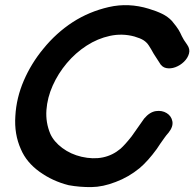

<svg xmlns="http://www.w3.org/2000/svg" viewBox="-20 -739 772 763"><path d="M253 -3Q297 5 343 4.5Q389 4 440 -16Q491 -35 535 -71Q568 -99 603 -147L617 -168L634 -192Q641 -202 650 -212Q669 -236 665 -257Q661 -278 642.5 -289.5Q624 -301 599.5 -297.5Q575 -294 553 -268Q553 -267 503 -197Q477 -164 459 -148Q396 -95 304 -116Q261 -126 227.5 -151Q194 -176 180 -207Q161 -252 164.5 -301.5Q168 -351 189.5 -399Q211 -447 245.5 -488Q280 -529 324 -557.5Q368 -586 417 -596.5Q466 -607 514 -594Q538 -587 550.5 -579Q563 -571 571.5 -558Q580 -545 591 -525L613 -491Q623 -472 640.5 -468.5Q658 -465 677 -472Q696 -479 711 -493.5Q726 -508 731 -526Q736 -544 724 -561Q708 -583 702.5 -595.5Q697 -608 690 -620Q683 -632 663 -656Q647 -673 624.5 -684Q602 -695 572 -704Q491 -729 412.5 -711Q334 -693 269 -651Q203 -608 152 -545Q104 -487 74.5 -418.5Q45 -350 41 -278Q36 -206 63 -146Q85 -94 137 -56.5Q189 -19 253 -3Z"/></svg>

Font: Balsamiq Sans
Style: Bold Italic
Weight: 700
Italic angle: -12°
Designer: Michael Angeles
Foundry: Balsamiq SRL
Version: Version 1.020; ttfautohint (v1.8.4.7-5d5b);gftools[0.9.26]